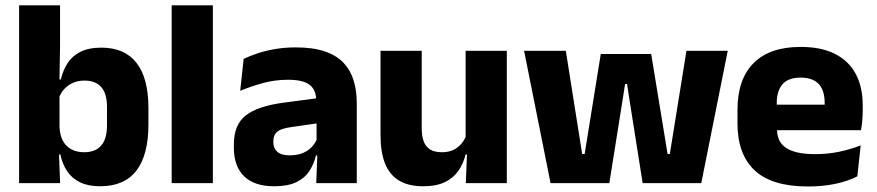

<svg xmlns="http://www.w3.org/2000/svg" viewBox="-20 -680 3256 713"><path d="M351.7 11.7Q307.5 11.7 277.4 -2.9Q247.3 -17.5 229.4 -44.2Q211.6 -70.8 204 -106.4H164.5L201 -209.4Q202 -179.2 213.1 -158Q224.2 -136.9 244.5 -125.8Q264.8 -114.7 292.6 -114.7Q334.3 -114.7 355.8 -139.5Q377.3 -164.2 377.3 -213.5V-283.1Q377.3 -332.2 356.1 -356.5Q334.9 -380.8 293 -380.8Q269.3 -380.8 250.1 -372Q230.9 -363.2 217.7 -348.2Q204.4 -333.3 198.5 -314.5L163.8 -385H206Q213.5 -418.1 230.5 -444.9Q247.6 -471.7 278.3 -487.4Q309.1 -503.1 356.7 -503.1Q442.5 -503.1 486.8 -446.7Q531.2 -390.3 531.2 -278.2V-218.1Q531.2 -104.7 486.6 -46.5Q442 11.7 351.7 11.7ZM50.9 0V-660.3H203V-513.7L200.5 -356.1L201 -342.6V-154.2L198.5 -124.3L203.2 0Z M617.5 0V-660.3H770.5V0Z M1154.4 0 1159.1 -123 1155.6 -130.7V-284L1154.7 -303.9Q1154.7 -345.1 1130.5 -364.5Q1106.3 -383.8 1049.8 -383.8Q1000.3 -383.8 955.8 -371.4Q911.3 -359 872 -342.8L884.8 -461.4Q908.3 -472.5 937.7 -482.3Q967.2 -492.1 1002.6 -498Q1037.9 -504 1078.4 -504Q1143 -504 1186.6 -489Q1230.1 -474 1256 -446.4Q1282 -418.8 1293.4 -380.6Q1304.9 -342.5 1304.9 -296.4V0ZM998 11.7Q924.4 11.7 886.5 -25.4Q848.5 -62.6 848.5 -131V-144.3Q848.5 -217.1 893.1 -251.7Q937.8 -286.3 1035.3 -299L1167.3 -316.5L1176.3 -224.6L1059.3 -207.7Q1023.8 -202.8 1009.5 -190.8Q995.1 -178.8 995.1 -155.4V-151.8Q995.1 -129.5 1009.6 -116.4Q1024.1 -103.2 1056.1 -103.2Q1084 -103.2 1104.1 -111.5Q1124.3 -119.8 1137.4 -133.8Q1150.6 -147.7 1157.1 -164.4L1178.6 -102.7H1153.3Q1145.6 -70.3 1128.7 -44.5Q1111.8 -18.6 1080.4 -3.5Q1049.1 11.7 998 11.7Z M1546.1 -491.4V-202.7Q1546.1 -175.7 1553.1 -155.9Q1560.1 -136.1 1576.6 -125.4Q1593.2 -114.7 1621.5 -114.7Q1645.6 -114.7 1663.4 -123.2Q1681.1 -131.7 1693.2 -146.1Q1705.4 -160.5 1711.5 -177.9L1735.2 -106.4H1709Q1701.2 -73.5 1682.9 -46.6Q1664.6 -19.7 1632.8 -4Q1601 11.7 1551.6 11.7Q1497.1 11.7 1461.8 -9.5Q1426.6 -30.8 1409.8 -72.9Q1393.1 -115 1393.1 -178.1V-491.4ZM1862.1 -491.4V0H1709.8L1714.8 -122.9L1709.1 -137.2V-491.4Z M2024.5 0 1926.2 -491.4H2081.2L2141.9 -108.1H2151.1L2211 -479.5H2398.2L2459.1 -108.1H2467.4L2529.2 -491.4H2682.5L2584.2 0H2366.5L2317 -313.1L2308.6 -368.2H2301.3L2292.7 -313.1L2242.8 0Z M2980.5 12.5Q2846.4 12.5 2782.6 -47.2Q2718.7 -107 2718.7 -221.4V-272.5Q2718.7 -385.7 2778.6 -445.8Q2838.4 -505.8 2953.2 -505.8Q3030 -505.8 3081.1 -479.7Q3132.3 -453.6 3158.1 -405.1Q3183.8 -356.5 3183.8 -288.5V-272.1Q3183.8 -253 3182.2 -233.3Q3180.5 -213.5 3177.3 -196.4H3039.6Q3041.3 -225.6 3041.9 -251.4Q3042.5 -277.2 3042.5 -297.9Q3042.5 -328.3 3033 -349.2Q3023.4 -370 3003.7 -380.9Q2984 -391.8 2953.2 -391.8Q2907.2 -391.8 2885.9 -367.1Q2864.5 -342.4 2864.5 -296.9V-252L2865.4 -235.3V-200.5Q2865.4 -181.3 2871.7 -164.4Q2878 -147.5 2893.8 -134.7Q2909.7 -121.9 2937.4 -114.8Q2965.2 -107.6 3008.1 -107.6Q3053.4 -107.6 3095.5 -116.3Q3137.6 -125 3176.2 -140.1L3163.7 -25.2Q3129.7 -7.5 3083.1 2.5Q3036.6 12.5 2980.5 12.5ZM2799.7 -196.4V-291.2H3146.5V-196.4Z"/></svg>

Font: Anek Tamil Medium
Style: Regular
Weight: 500
Designer: Aadarsh Rajan (Tamil), Yesha Goshar (Latin)
Foundry: Ek Type
Version: Version 1.003